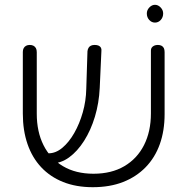

<svg xmlns="http://www.w3.org/2000/svg" viewBox="-20 -767 780 799"><path d="M366 12Q297 12 243 -9.5Q189 -31 151.5 -71Q114 -111 94.5 -167.5Q75 -224 75 -294V-551Q75 -560 78.5 -566.5Q82 -573 88.5 -576.5Q95 -580 104 -580Q113 -580 119.5 -576.5Q126 -573 129.5 -566.5Q133 -560 133 -550V-294Q133 -219 161 -163Q189 -107 242 -75.5Q295 -44 369 -44Q444 -44 497.5 -75.5Q551 -107 579.5 -163.5Q608 -220 608 -295V-557Q608 -564 611.5 -569Q615 -574 621.5 -577Q628 -580 637 -580Q646 -580 652.5 -576.5Q659 -573 662 -566.5Q665 -560 665 -550V-292Q665 -223 645 -167Q625 -111 586 -71Q547 -31 492 -9.5Q437 12 366 12ZM184 -87 164 -129H182Q212 -129 239.5 -152Q267 -175 289 -213.5Q311 -252 324.5 -299.5Q338 -347 339 -397L344 -554Q345 -562 348.5 -568Q352 -574 358.5 -577Q365 -580 374 -580Q384 -580 390.5 -577Q397 -574 400 -568.5Q403 -563 402 -555L395 -401Q392 -338 375 -281.5Q358 -225 330 -181Q302 -137 267.5 -112Q233 -87 194 -87ZM625 -673Q611 -673 601 -684Q591 -695 591 -711Q591 -725 601.5 -736Q612 -747 625 -747Q638 -747 648.5 -736Q659 -725 659 -711Q659 -695 649 -684Q639 -673 625 -673Z"/></svg>

Font: Fredoka Light Light
Style: Regular
Weight: 300
Version: Version 2.001